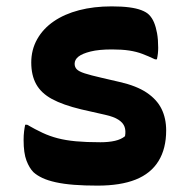

<svg xmlns="http://www.w3.org/2000/svg" viewBox="-20 -570 590 602"><path d="M295 -124Q321 -124 340.5 -128.5Q360 -133 372 -143Q375 -160 370.5 -172.5Q366 -185 351.5 -194.5Q337 -204 310 -210L235 -227Q177 -241 143 -259.5Q109 -278 93.5 -306Q78 -334 78 -374Q78 -414 96.5 -447Q115 -480 148.5 -503Q182 -526 228 -538Q274 -550 330 -550Q362 -550 385 -547Q408 -544 423.5 -538Q439 -532 447 -524Q457 -514 463 -499.5Q469 -485 472.5 -465.5Q476 -446 476 -420Q476 -411 475 -402Q474 -393 472 -384H466Q445 -394 426.5 -401Q408 -408 385.5 -411.5Q363 -415 331 -415Q290 -415 264 -408.5Q238 -402 226 -392.5Q214 -383 214 -370Q214 -360 220.5 -353Q227 -346 245.5 -340Q264 -334 299 -326L355 -313Q408 -301 440 -279.5Q472 -258 486.5 -228.5Q501 -199 501 -161Q501 -104 477 -65Q453 -26 405.5 -7Q358 12 286 12Q245 12 212.5 9.5Q180 7 155 1.5Q130 -4 113 -12Q96 -20 85 -30Q72 -43 63 -66.5Q54 -90 54 -131Q54 -146 55.5 -158Q57 -170 59 -179H65Q91 -164 113.5 -153.5Q136 -143 161 -136.5Q186 -130 218 -127Q250 -124 295 -124Z"/></svg>

Font: Recursive Casual
Style: Bold
Weight: 700
Version: Version 1.085